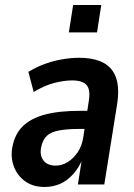

<svg xmlns="http://www.w3.org/2000/svg" viewBox="-20 -734 533 764"><path d="M157 10Q111 10 79.5 -13Q48 -36 34.5 -73.5Q21 -111 30 -153Q40 -202 71.5 -232.5Q103 -263 158.5 -278Q214 -293 298 -293H343L333 -221H299Q248 -221 215.5 -215Q183 -209 166.5 -193.5Q150 -178 144 -149Q137 -117 152.5 -96Q168 -75 202 -75Q226 -75 248.5 -88.5Q271 -102 289 -128Q307 -154 312 -192L333 -330Q341 -376 325 -395Q309 -414 267 -414Q235 -414 196 -404Q157 -394 114 -368L93 -448Q126 -468 159.5 -480Q193 -492 227.5 -498Q262 -504 294 -504Q353 -504 390 -485Q427 -466 441.5 -425.5Q456 -385 446 -319L395 0H290L306 -102H309Q294 -67 271.5 -41.5Q249 -16 220.5 -3Q192 10 157 10ZM254 -605 271 -714H383L366 -605Z"/></svg>

Font: Nunito Sans 10pt Condensed
Style: Bold Italic
Weight: 700
Width: 3
Italic angle: -9°
Designer: Vernon Adams
Foundry: Vernon Adams
Version: Version 3.101;gftools[0.9.27]